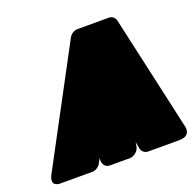

<svg xmlns="http://www.w3.org/2000/svg" viewBox="-149 -680 846 833"><g transform="rotate(-20 274.0 -264.0)"><path d="M361 -19 367 13C369 25 381 38 398 38H542C602 38 585 -13 585 -13L467 -541C464 -555 452 -566 436 -566H291C276 -566 260 -556 252 -541L-30 -13C-60 43 -3 38 -3 38H141C155 38 172 28 180 12L191 -8L190 0C188 16 198 38 221 38H314C330 38 354 23 358 0Z"/></g></svg>

Font: Asimov Print
Style: EIt
Weight: 500
Designer: Google
Version: Version 2.000980; 2014